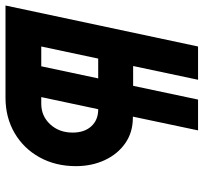

<svg xmlns="http://www.w3.org/2000/svg" viewBox="-41 -699 740 698"><g transform="rotate(-90 329.0 -350.0)"><path d="M204 0 254 -237H250Q197 -237 157.5 -264.5Q118 -292 96 -339Q74 -386 74 -444Q74 -518 106 -576Q138 -634 194.5 -667Q251 -700 323 -700H658L509 0H388L438 -236H366L316 0ZM465 -363 509 -570H437L393 -363ZM280 -363H281L325 -570H301Q256 -570 226 -537.5Q196 -505 196 -456Q196 -413 219 -388Q242 -363 280 -363Z"/></g></svg>

Font: Red Hat Mono
Style: Bold Italic
Weight: 700
Italic angle: -12°
Monospace: yes
Designer: Pentagram, MCKL
Foundry: Pentagram, MCKL
Version: Version 1.023; ttfautohint (v1.8.3)